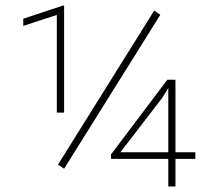

<svg xmlns="http://www.w3.org/2000/svg" viewBox="-20 -673 744 693"><path d="M211.4 -64 189.5 -79.1 536.6 -634.8 558.6 -619.6ZM211.4 -266.6H185.1V-619.1L64 -579.6V-605.5L207 -652.8H211.4ZM685.1 -99.6H380.9L380.4 -115.2L584 -385.3H606L565.9 -320.3L414.6 -123.5H685.1ZM613.3 0H587.4V-385.3H613.3Z"/></svg>

Font: Heebo Thin
Style: Regular
Weight: 250
Designer: Oded Ezer
Foundry: Ezer Type House
Version: Version 3.100